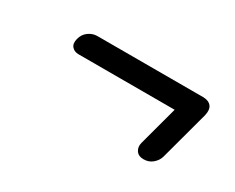

<svg xmlns="http://www.w3.org/2000/svg" viewBox="-49 -576 676 552"><g transform="rotate(30 289.5 -300.0)"><path d="M106 -383.5Q110.5 -401 124 -410.5Q137.5 -420 152.5 -420H503Q522 -420 530.8 -409.2Q539.5 -398.5 534.5 -377.5L490.5 -214.5Q486.5 -200.5 474.2 -190Q462 -179.5 444.5 -179.5Q427 -179.5 419.5 -191Q412 -202.5 416 -217.5L451 -347.5H132Q117.5 -347.5 109.5 -357Q101.5 -366.5 106 -383.5Z"/></g></svg>

Font: Fraunces 9pt SuperSoft
Style: Italic
Weight: 400
Italic angle: -16°
Version: Version 1.000;[b76b70a41]